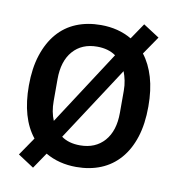

<svg xmlns="http://www.w3.org/2000/svg" viewBox="-88 -830 887 962"><g transform="rotate(10 356.0 -349.0)"><path d="M356 12Q268 12 199 -28L144 53L63 0L126 -92Q52 -184 52 -349Q52 -437 74 -504.5Q96 -572 135.5 -618Q175 -664 231 -687Q287 -710 356 -710Q445 -710 513 -670L568 -751L650 -698L587 -606Q622 -561 641 -497Q660 -433 660 -349Q660 -260 638.5 -193Q617 -126 577 -80Q537 -34 481 -11Q425 12 356 12ZM188 -293Q188 -238 206 -196L451 -573Q413 -600 356 -600Q278 -600 233 -548.5Q188 -497 188 -405ZM525 -405Q525 -433 520 -457Q515 -481 507 -502L261 -125Q298 -98 356 -98Q434 -98 479.5 -149.5Q525 -201 525 -293Z"/></g></svg>

Font: IBM Plex Sans Arabic SemiBold
Style: Regular
Weight: 600
Designer: Mike Abbink, Paul van der Laan, Pieter van Rosmalen, Wael Morcos, Khajak Apelian
Foundry: Bold Monday
Version: Version 1.1